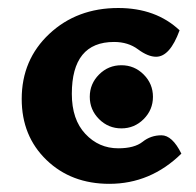

<svg xmlns="http://www.w3.org/2000/svg" viewBox="-20 -448 486 475"><path d="M250.5 6.8Q156.2 6.8 95 -52.2Q33.7 -111.3 33.7 -203.1Q33.7 -300.3 102.1 -364.3Q170.4 -428.2 272.5 -428.2Q365.7 -428.2 424.3 -373Q400.4 -307.6 366.2 -307.6Q346.2 -307.6 321.5 -325.9Q296.9 -344.2 262.2 -344.2Q157.7 -344.2 157.7 -215.8Q157.7 -152.3 191.2 -116.7Q224.6 -81.1 272.5 -81.1Q312.5 -81.1 332.8 -97.2Q353 -113.3 379.4 -113.3Q406.2 -113.3 428.7 -67.9Q352.5 6.8 250.5 6.8ZM280.3 -130.4Q248 -130.4 225.1 -153.3Q202.1 -176.3 202.1 -208.5Q202.1 -240.7 225.1 -263.7Q248 -286.6 280.3 -286.6Q312.5 -286.6 335.4 -263.7Q358.4 -240.7 358.4 -208.5Q358.4 -176.3 335.4 -153.3Q312.5 -130.4 280.3 -130.4Z"/></svg>

Font: Bainsley
Style: Bold
Weight: 700
Designer: Paul James MIller
Foundry: High-Logic / Made with FontCreator
Version: Version 1.411;March 28, 2021;FontCreator 13.0.0.2683 64-bit